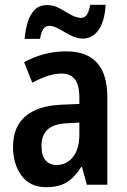

<svg xmlns="http://www.w3.org/2000/svg" viewBox="-20 -766 527 796"><path d="M255 -553Q425 -553 425 -363V0H340L320 -74H317Q290 -31 257 -10.5Q224 10 172 10Q104 10 69 -38Q34 -86 34 -157Q34 -240 85.5 -284Q137 -328 236 -332L309 -335V-361Q309 -413 290.5 -437Q272 -461 235 -461Q207 -461 177 -451Q147 -441 114 -423L80 -508Q117 -529 161 -541Q205 -553 255 -553ZM260 -255Q203 -253 177.5 -229Q152 -205 152 -161Q152 -120 169 -101Q186 -82 215 -82Q256 -82 282.5 -115Q309 -148 309 -208V-258ZM82 -605Q85 -641 94.5 -673Q104 -705 123.5 -725Q143 -745 176 -745Q203 -745 227 -731.5Q251 -718 273.5 -705Q296 -692 317 -692Q332 -692 340.5 -705.5Q349 -719 354 -746H418Q414 -677 388.5 -641.5Q363 -606 324 -606Q298 -606 272.5 -619.5Q247 -633 224.5 -646Q202 -659 184 -659Q154 -659 146 -605Z"/></svg>

Font: Noto Sans Lao Looped Condensed SemiBold
Style: Regular
Weight: 600
Width: 3
Designer: Mark Frömberg, Ben Mitchell
Foundry: The Fontpad Ltd
Version: Version 1.002; ttfautohint (v1.8.4.7-5d5b)